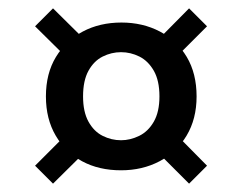

<svg xmlns="http://www.w3.org/2000/svg" viewBox="-20 -528 580 460"><path d="M270 -120Q217 -120 177 -141.5Q137 -163 113.5 -203Q90 -243 90 -297Q90 -352 114 -391.5Q138 -431 178.5 -452.5Q219 -474 271 -474Q322 -474 363 -452.5Q404 -431 427.5 -391.5Q451 -352 451 -297Q451 -243 427 -203Q403 -163 362 -141.5Q321 -120 270 -120ZM107 -88 64 -131 150 -217 198 -178ZM433 -88 350 -171 394 -214 476 -131ZM270 -192Q292 -192 313.5 -202.5Q335 -213 348.5 -236.5Q362 -260 362 -297Q362 -335 348.5 -358.5Q335 -382 314 -392.5Q293 -403 270 -403Q247 -403 226 -392.5Q205 -382 192 -358.5Q179 -335 179 -297Q179 -260 192 -236.5Q205 -213 226 -202.5Q247 -192 270 -192ZM148 -382 64 -465 107 -508 194 -422ZM387 -376 347 -421 433 -508 476 -465Z"/></svg>

Font: DM Sans 24pt Medium
Style: Regular
Weight: 500
Designer: Colophon Foundry, Jonny Pinhorn
Foundry: Colophon Foundry
Version: Version 4.004;gftools[0.9.30]